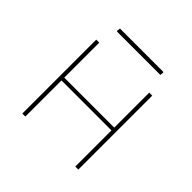

<svg xmlns="http://www.w3.org/2000/svg" viewBox="-157 -754 902 902"><g transform="rotate(45 294.0 -303.5)"><path d="M480 0H460V-240.2H127.9V0H107.9V-491.2H127.9V-258.8H460V-491.2H480ZM438 -586.9H150.9L147.9 -589.8L149.9 -606.9H437L439.9 -604Z"/></g></svg>

Font: Datalegreya
Style: Dot
Weight: 700
Designer: Figs Lab
Foundry: Figs Lab
Version: Version 1.002;PS 001.002;hotconv 1.0.70;makeotf.lib2.5.58329